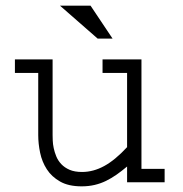

<svg xmlns="http://www.w3.org/2000/svg" viewBox="-20 -638 640 672"><path d="M164.1 -165Q164.1 -158.2 164.6 -146Q165 -133.8 168 -119.6Q170.9 -105.5 177 -90.6Q183.1 -75.7 194.6 -63.5Q206.1 -51.3 223.6 -43.7Q241.2 -36.1 267.1 -36.1Q306.6 -36.1 344.7 -56.9Q382.8 -77.6 424.8 -123V-382.8H338.9V-430.2H475.1V-46.9H556.2V0H424.8V-55.2Q406.2 -39.6 388.2 -26.9Q370.1 -14.2 351.1 -4.9Q332 4.4 311 9.3Q290 14.2 265.6 14.2Q219.7 14.2 190.2 -2.7Q160.6 -19.5 143.8 -45.7Q127 -71.8 120.4 -103.5Q113.8 -135.3 113.8 -165V-382.8H32.2V-430.2H164.1ZM374 -502.9H321.8L189.9 -618.2H296.9Z"/></svg>

Font: Ethiopic Sadiss
Style: Regular
Weight: 400
Designer: abass alamnehe
Foundry: Senamirmir Project
Version: Version 5.100